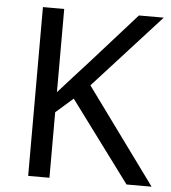

<svg xmlns="http://www.w3.org/2000/svg" viewBox="-52 -761 722 809"><g transform="rotate(5 309.5 -357.0)"><path d="M619 0H513L260 -341L187 -277V0H97V-714H187V-362Q217 -396 248 -430Q279 -464 310 -498L503 -714H608L325 -403Z"/></g></svg>

Font: Noto Sans Syriac Eastern
Style: Regular
Weight: 400
Designer: Patrick Giasson and the Monotype Design Team
Foundry: Monotype Imaging Inc.
Version: Version 3.001; ttfautohint (v1.8.4.7-5d5b)